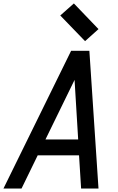

<svg xmlns="http://www.w3.org/2000/svg" viewBox="-63 -1095 683 1115"><path d="M-43 0 350 -800H456L509 0H408L396 -193H156L62 0ZM391 -285 370 -631 201 -285ZM431 -856 287 -1005 366 -1075 509 -926Z"/></svg>

Font: Victor Mono Thin
Style: Bold Italic
Weight: 700
Italic angle: -12°
Monospace: yes
Version: Version 1.561;gftools[0.9.30]